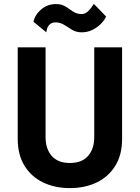

<svg xmlns="http://www.w3.org/2000/svg" viewBox="-20 -943 717 986"><path d="M152 -831Q160 -868 192 -895Q224 -922 267 -922Q292 -922 308 -914Q324 -906 337 -896Q350 -886 364.5 -878.5Q379 -871 400 -871Q417 -871 432 -885Q447 -899 462 -923L525 -858Q517 -840 498.5 -821Q480 -802 454.5 -789.5Q429 -777 400 -777Q372 -777 351 -789.5Q330 -802 310 -815Q290 -828 266 -828Q247 -828 236.5 -818.5Q226 -809 222 -796.5Q218 -784 218 -777ZM71 -700H214V-239Q214 -179 245.5 -142.5Q277 -106 339 -106Q401 -106 432.5 -142.5Q464 -179 464 -239V-700H607V-230Q607 -148 572 -91.5Q537 -35 476.5 -6Q416 23 339 23Q262 23 201.5 -6Q141 -35 106 -91.5Q71 -148 71 -230Z"/></svg>

Font: Jost* Semi
Style: Regular
Weight: 600
Version: Version 3.7